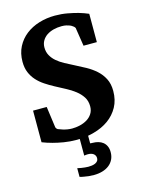

<svg xmlns="http://www.w3.org/2000/svg" viewBox="-134 -765 804 1074"><g transform="rotate(-15 268.0 -228.0)"><path d="M396.5 130.9Q396.5 155.3 387.2 173.8Q377.9 192.4 361.6 205.1Q345.2 217.8 322.5 224.4Q299.8 231 273.4 231Q257.8 231 243.2 229.5Q228.5 228 217.3 225.6Q204.1 223.6 192.4 220.2V169.9Q203.6 172.4 214.8 174.3Q224.6 175.8 235.4 177Q246.1 178.2 255.4 178.2Q265.1 178.2 275.6 176.8Q286.1 175.3 294.7 171.6Q303.2 168 308.8 161.1Q314.5 154.3 314.5 144Q314.5 135.3 310.8 128.7Q307.1 122.1 301 117.9Q294.9 113.8 287.1 111.8Q279.3 109.9 270.5 109.9Q267.6 109.9 263.9 110.1Q260.3 110.4 256.8 110.8Q252.9 111.3 248.5 111.8V15.6Q240.2 16.1 231.9 16.1Q192.4 16.1 157.5 10.3Q122.6 4.4 95.7 -2.9Q64.5 -11.2 37.1 -22V-205.1H116.2L132.8 -84Q133.8 -78.1 138.7 -73.5Q143.6 -68.8 146 -68.8Q157.7 -64 170.4 -60.1Q181.6 -56.6 195.3 -54.2Q209 -51.8 223.1 -51.8Q245.1 -51.8 268.1 -57.1Q291 -62.5 309.8 -73.7Q328.6 -85 340.3 -103Q352.1 -121.1 352.1 -146Q352.1 -177.2 337.4 -200Q322.8 -222.7 299.3 -241Q275.9 -259.3 246.3 -274.7Q216.8 -290 187 -306.2Q160.6 -320.3 136 -336.7Q111.3 -353 92.3 -374Q73.2 -395 62 -421.9Q50.8 -448.7 50.8 -483.9Q50.8 -532.7 70.3 -570.6Q89.8 -608.4 123 -634.3Q156.2 -660.2 200 -673.6Q243.7 -687 292 -687Q330.1 -687 364.3 -680.7Q398.4 -674.3 424.8 -667Q455.1 -658.2 481 -647V-482.9H403.8L387.2 -589.8Q386.7 -591.8 384.5 -594.2Q382.3 -596.7 379.9 -599.1Q377 -601.6 373 -604Q367.7 -608.4 358.9 -611.8Q351.6 -614.7 340.3 -617.4Q329.1 -620.1 313 -620.1Q288.1 -620.1 265.9 -614.3Q243.7 -608.4 226.8 -597.2Q210 -585.9 200 -568.8Q189.9 -551.8 189.9 -529.8Q189.9 -503.4 201.2 -483.2Q212.4 -462.9 231.2 -446.8Q250 -430.7 274.4 -417.5Q298.8 -404.3 325.2 -391.1Q356.4 -375.5 387.5 -358.4Q418.5 -341.3 443.4 -319.1Q468.3 -296.9 483.6 -267.1Q499 -237.3 499 -195.8Q499 -143.1 477.1 -103.3Q455.1 -63.5 418.2 -37.1Q381.3 -10.7 333 2.4Q315.9 7.3 298.3 10.3V54.2Q299.8 54.7 301.8 54.7Q304.2 55.2 312.5 55.2Q329.6 55.2 345 59.6Q360.4 64 371.8 73.2Q383.3 82.5 389.9 96.9Q396.5 111.3 396.5 130.9Z"/></g></svg>

Font: Charis SIL Am
Style: Bold
Weight: 700
Foundry: SIL International
Version: Version 5.000